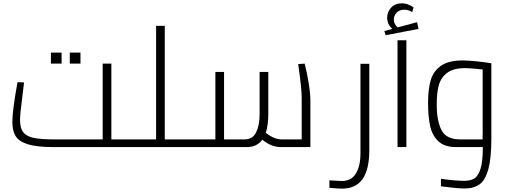

<svg xmlns="http://www.w3.org/2000/svg" viewBox="-20 -881 3027 1150"><path d="M54 0ZM792 -46V0H301Q200 0 146.5 -17Q93 -34 73.5 -66Q54 -98 54 -150Q54 -221 85 -389L124 -387Q120 -349 113 -296Q100 -198 100 -162Q100 -113 119.5 -88.5Q139 -64 182.5 -55Q226 -46 307 -46H595V-500H647V-46ZM285 -566H349V-500H285ZM398 -566H462V-500H398Z M1104 -46V0H792V-46H915V-726H967V-46Z M1839 -278V0H1662Q1635 0 1608.5 -10Q1582 -20 1551 -44Q1518 0 1459 0H1104V-46H1270V-450H1322V-46H1444Q1494 -46 1514.5 -89Q1535 -132 1535 -198V-450H1587V-199Q1587 -132 1572 -86Q1590 -70 1616 -58Q1642 -46 1669 -46H1787V-298Q1787 -348 1769 -476L1766 -497L1805 -500Q1819 -445 1829 -382.5Q1839 -320 1839 -278Z M1953 244V199Q2011 203 2029 203Q2084 203 2111.5 158.5Q2139 114 2139 36V-499H2192V18Q2192 134 2151.5 191.5Q2111 249 2027 249Q2013 249 1953 244Z M2282 0ZM2361 -640H2414V0H2361ZM2487 -708 2290 -670 2282 -695 2330 -708Q2299 -735 2299 -775Q2299 -810 2323 -835.5Q2347 -861 2386 -861Q2409 -861 2428.5 -852.5Q2448 -844 2457 -837L2449 -808Q2443 -813 2430 -818Q2417 -823 2401 -823Q2373 -823 2356 -805.5Q2339 -788 2339 -764Q2339 -736 2362 -717L2478 -748Z M2923 -502V-51Q2923 67 2905 132.5Q2887 198 2852.5 223Q2818 248 2762 248Q2719 248 2621 235V190Q2707 202 2760 202Q2796 202 2819.5 189Q2843 176 2857.5 132Q2872 88 2872 0H2712Q2641 0 2604 -36.5Q2567 -73 2555.5 -129.5Q2544 -186 2544 -266Q2544 -345 2559.5 -399.5Q2575 -454 2620.5 -486.5Q2666 -519 2751 -519Q2783 -519 2836 -513.5Q2889 -508 2923 -502ZM2737 -46H2871V-52L2870 -71L2871 -69V-465Q2795 -473 2767 -473Q2696 -473 2658.5 -445Q2621 -417 2608 -369.5Q2595 -322 2596 -250Q2596 -159 2624 -102.5Q2652 -46 2737 -46Z"/></svg>

Font: Cairo Light
Style: Regular
Weight: 300
Designer: Mohamed Gaber, the designers of Titillium
Foundry: Kief Type Foundry
Version: Version 2.009; ttfautohint (v1.5.33-1714) -l 8 -r 50 -G 200 